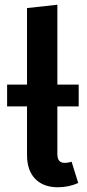

<svg xmlns="http://www.w3.org/2000/svg" viewBox="-20 -775 365 810"><path d="M222 -326V-125Q222 -88 252 -88Q269 -88 282 -93L310 -3Q270 15 224 15Q163 15 128.5 -20.5Q94 -56 94 -121V-326H10V-418H94V-741L222 -755V-418H312V-326Z"/></svg>

Font: Fira Sans Medium
Style: Regular
Weight: 500
Designer: bBox Type GmbH & Carrois Corporate GbR & Edenspiekermann AG
Foundry: bBox Type GmbH & Carrois Corporate GbR & Edenspiekermann AG
Version: Version 4.301